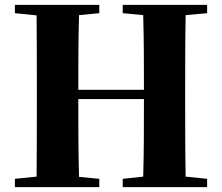

<svg xmlns="http://www.w3.org/2000/svg" viewBox="-20 -767 910 787"><path d="M829 -713V-747H483V-713L567 -705C570 -604 570 -501 570 -399H301C301 -502 301 -605 304 -705L387 -713V-747H41V-713L130 -704C131 -602 131 -499 131 -395V-351C131 -247 131 -144 130 -43L41 -34V0H387V-34L304 -42C301 -144 301 -248 301 -361H570C570 -246 570 -142 567 -43L483 -34V0H829V-34L741 -43C739 -146 739 -249 739 -351V-395C739 -499 739 -603 741 -705Z"/></svg>

Font: Noto Serif CJK JP Black
Style: Regular
Weight: 900
Designer: Ryoko NISHIZUKA 西塚涼子 (kana & ideographs); Frank Grießhammer (Latin, Greek & Cyrillic); Wenlong ZHANG 张文龙 (bopomofo); San
Foundry: Adobe Systems Incorporated
Version: Version 1.001;PS 1.001;hotconv 16.6.54;makeotf.lib2.5.65590